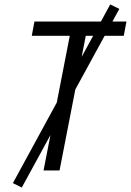

<svg xmlns="http://www.w3.org/2000/svg" viewBox="-20 -767 590 864"><path d="M176 0 294 -606H123L135 -670H549L537 -606H366L248 0ZM78 77 38 57 476 -747 517 -727Z"/></svg>

Font: Lode Term
Style: Italic
Weight: 400
Italic angle: -11°
Monospace: yes
Designer: Belleve Invis
Foundry: Belleve Invis
Version: Version 29.2.0